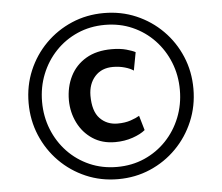

<svg xmlns="http://www.w3.org/2000/svg" viewBox="-57 -963 1142 987"><g transform="rotate(-5 514.0 -469.5)"><path d="M88.5 -470Q88.5 -559.5 121.2 -637Q154 -714.5 212.2 -773Q270.5 -831.5 347.5 -864.5Q424.5 -897.5 513.5 -897.5Q603 -897.5 680 -864.5Q757 -831.5 815.2 -773Q873.5 -714.5 906.2 -637Q939 -559.5 939 -470Q939 -381 906.2 -303Q873.5 -225 815.2 -166Q757 -107 680 -73.8Q603 -40.5 513.5 -40.5Q424.5 -40.5 347.5 -73.8Q270.5 -107 212.2 -166Q154 -225 121.2 -303Q88.5 -381 88.5 -470ZM158 -470Q158 -394.5 184.5 -328Q211 -261.5 259 -211Q307 -160.5 372 -132Q437 -103.5 513.5 -103.5Q590.5 -103.5 655.2 -132Q720 -160.5 768 -211Q816 -261.5 842.5 -328Q869 -394.5 869 -470Q869 -546 842.5 -612.2Q816 -678.5 768 -729Q720 -779.5 655.2 -808Q590.5 -836.5 513.5 -836.5Q437 -836.5 372 -808Q307 -779.5 259 -729Q211 -678.5 184.5 -612.2Q158 -546 158 -470ZM296 -466Q296 -535 323.5 -590Q351 -645 405 -677Q459 -709 538 -709Q581.5 -709 613.5 -700Q645.5 -691 659.5 -683L642 -589.5Q625 -601.5 596.5 -609.5Q568 -617.5 536 -617.5Q477.5 -617.5 443.2 -579.2Q409 -541 408.5 -480.5Q408.5 -400 444.2 -362.8Q480 -325.5 535 -325.5Q574 -325.5 603.2 -335.5Q632.5 -345.5 648.5 -355.5L670.5 -280Q647.5 -260.5 605.5 -246Q563.5 -231.5 514.5 -231.5Q447.5 -231.5 398.5 -264Q349.5 -296.5 323 -350.2Q296.5 -404 296 -466Z"/></g></svg>

Font: Koeln Type Sans
Style: Bold
Weight: 700
Designer: Eben Sorkin
Foundry: Eben Sorkin
Version: Version 2.001